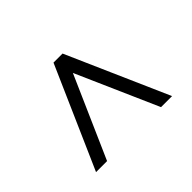

<svg xmlns="http://www.w3.org/2000/svg" viewBox="-95 -835 750 750"><g transform="rotate(-45 280.5 -460.0)"><path d="M70 -250 255 -670H305L490 -250H429L280 -588L131 -250Z"/></g></svg>

Font: Spectral SC
Style: Bold
Weight: 700
Designer: Jean-Baptiste Levee
Foundry: Production Type
Version: Version 2.001